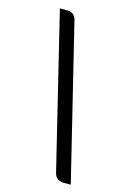

<svg xmlns="http://www.w3.org/2000/svg" viewBox="-118 -782 584 884"><g transform="rotate(15 173.5 -340.5)"><path d="M54 -725.5H90.5Q106.5 -725.5 117.2 -717Q128 -708.5 132 -694L312.5 45.5H276.5Q262.5 45.5 250 37Q237.5 28.5 233.5 12.5Z"/></g></svg>

Font: Lato TR
Style: Italic
Weight: 400
Italic angle: -12°
Designer: Lukasz Dziedzic
Foundry: tyPoland Lukasz Dziedzic
Version: Version 1.104 2013